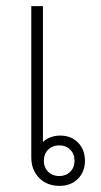

<svg xmlns="http://www.w3.org/2000/svg" viewBox="-20 -596 329 626"><path d="M257 -72Q257 -36 234 -13Q211 10 174 10Q133 10 107.5 -16Q82 -42 82 -83V-576H120V-133Q130 -143 145 -148.5Q160 -154 176 -154Q212 -154 234.5 -131Q257 -108 257 -72ZM223 -72Q223 -94 209 -108Q195 -122 173 -122Q151 -122 137 -108Q123 -94 123 -72Q123 -50 137 -36Q151 -22 173 -22Q195 -22 209 -36Q223 -50 223 -72Z"/></svg>

Font: Sarabun Thin
Style: Regular
Weight: 250
Designer: Suppakit Chalermlarp | Katatrad Co.,Ltd.
Foundry: Cadson Demak Co.,Ltd.
Version: Version 1.000; ttfautohint (v1.6)